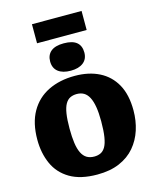

<svg xmlns="http://www.w3.org/2000/svg" viewBox="-162 -1261 1118 1383"><g transform="rotate(-15 397.0 -570.0)"><path d="M389 14Q264 14 185.5 -32.5Q107 -79 71 -159.5Q35 -240 35 -340Q35 -464 82.5 -547.5Q130 -631 215.5 -673Q301 -715 414 -715Q518 -715 595.5 -676Q673 -637 716 -560Q759 -483 759 -366Q759 -289 737 -220.5Q715 -152 670 -99Q625 -46 555 -16Q485 14 389 14ZM401 -117Q428 -117 449 -127Q470 -137 484.5 -162Q499 -187 506.5 -233Q514 -279 514 -350Q514 -413 506.5 -457.5Q499 -502 484 -530.5Q469 -559 446.5 -572Q424 -585 394 -585Q366 -585 344.5 -574.5Q323 -564 308.5 -538.5Q294 -513 287 -469Q280 -425 280 -358Q280 -295 286.5 -249.5Q293 -204 307.5 -174.5Q322 -145 345 -131Q368 -117 401 -117ZM398 -758Q337 -758 303.5 -784.5Q270 -811 270 -861Q270 -909 302 -935.5Q334 -962 398 -962Q463 -962 494 -936Q525 -910 525 -860Q525 -811 491 -784.5Q457 -758 398 -758ZM213 -1012V-1154H583V-1012Z"/></g></svg>

Font: Literata Black
Style: Regular
Weight: 900
Designer: Latin by Veronika Burian and Jose Scaglione. Greek by Irene Vlachou. Cyrillic by Vera Evstafieva.
Foundry: TypeTogether
Version: Version 3.103;gftools[0.9.29]